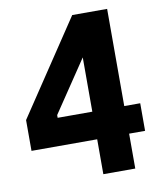

<svg xmlns="http://www.w3.org/2000/svg" viewBox="-80 -764 696 829"><g transform="rotate(-10 268.0 -350.0)"><path d="M306 0V-512L154 -286V-274H516V-153H18V-288L293 -700H446V0Z"/></g></svg>

Font: Phudu Light SemiBold
Style: Regular
Weight: 600
Version: Version 1.005;gftools[0.9.23]